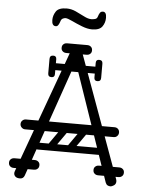

<svg xmlns="http://www.w3.org/2000/svg" viewBox="-59 -922 731 969"><g transform="rotate(5 307.0 -437.5)"><path d="M536 0Q529 0 522.5 -3.5Q516 -7 512 -17L324 -564Q320 -578 317 -583Q314 -588 308 -588Q300 -588 292 -564L102 -17Q96 0 79 0Q63 0 55.5 -7Q48 -14 48 -24Q48 -28 50 -34L276 -656Q278 -662 281 -662Q284 -662 295.5 -662Q307 -662 319 -662Q331 -662 333 -662Q336 -662 338 -657L563 -38Q565 -32 565 -27Q565 -14 555 -7Q545 0 536 0ZM83 -249Q73 -249 65.5 -256.5Q58 -264 58 -274Q58 -285 65.5 -292Q73 -299 83 -299H532Q543 -299 550 -292Q557 -285 557 -274Q557 -264 550 -256.5Q543 -249 532 -249ZM17 -75Q17 -86 24 -92Q31 -99 43 -99H92Q104 -99 111 -93Q118 -86 118 -75Q118 -63 111 -56Q104 -50 92 -50H43Q31 -50 24 -57Q17 -63 17 -75ZM171 -75Q171 -63 164 -57Q157 -50 145 -50H96Q85 -50 77 -56Q70 -63 70 -75Q70 -86 77 -93Q85 -99 96 -99H145Q157 -99 164 -92Q171 -86 171 -75ZM445 -75Q445 -86 452 -92Q459 -99 471 -99H520Q532 -99 539 -93Q546 -86 546 -75Q546 -63 539 -56Q532 -50 520 -50H471Q459 -50 452 -57Q445 -63 445 -75ZM599 -75Q599 -63 592 -57Q585 -50 573 -50H524Q513 -50 505 -56Q498 -63 498 -75Q498 -86 505 -93Q513 -99 524 -99H573Q585 -99 592 -92Q599 -86 599 -75ZM231 -675Q231 -687 238 -693Q245 -700 257 -700H306Q318 -700 325 -694Q332 -687 332 -675Q332 -664 325 -657Q318 -651 306 -651H257Q245 -651 238 -658Q231 -664 231 -675ZM385 -675Q385 -664 378 -658Q371 -651 359 -651H310Q299 -651 291 -657Q284 -664 284 -675Q284 -687 291 -694Q299 -700 310 -700H359Q371 -700 378 -693Q385 -687 385 -675ZM428 -577Q428 -560 411 -560H207Q190 -560 190 -577Q190 -595 206 -595H410Q428 -595 428 -577ZM425 -523Q409 -523 409 -540V-574Q409 -583 413 -587Q417 -591 426 -591Q436 -591 440 -587Q443 -584 443 -575V-541Q443 -523 425 -523ZM425 -631Q443 -631 443 -613V-579Q443 -570 440 -567Q436 -563 426 -563Q417 -563 413 -567Q409 -571 409 -580V-614Q409 -631 425 -631ZM209 -540Q209 -523 193 -523Q175 -523 175 -541V-575Q175 -584 178 -587Q182 -591 192 -591Q201 -591 205 -587Q209 -583 209 -574ZM175 -614Q175 -632 193 -632Q209 -632 209 -615V-581Q209 -572 205 -568Q201 -564 192 -564Q182 -564 178 -568Q175 -571 175 -580ZM306 -159Q293 -169 302 -182L368 -276Q377 -290 393 -279Q406 -269 397 -256L331 -162Q327 -157 320.5 -155.5Q314 -154 306 -159ZM208 -159Q195 -169 204 -182L270 -276Q279 -290 295 -279Q308 -269 299 -256L233 -162Q229 -157 222.5 -155.5Q216 -154 208 -159ZM504 -266Q504 -249 487 -249H155Q138 -249 138 -266Q138 -284 154 -284H486Q504 -284 504 -266ZM504 -170Q504 -153 487 -153H155Q138 -153 138 -170Q138 -188 154 -188H486Q504 -188 504 -170ZM192 -781Q172 -781 172 -811Q172 -834 185.5 -854.5Q199 -875 240 -875Q263 -875 286 -864.5Q309 -854 330 -843Q351 -832 367 -832Q376 -832 386 -834.5Q396 -837 399 -847Q403 -860 408 -867.5Q413 -875 423 -875Q441 -875 441 -845Q441 -820 427 -800.5Q413 -781 375 -781Q352 -781 324 -792Q296 -803 272 -814.5Q248 -826 238 -826Q231 -826 223.5 -822Q216 -818 213 -807Q210 -797 205 -789Q200 -781 192 -781Z"/></g></svg>

Font: Agu Display
Style: Regular
Weight: 400
Designer: Oluwaseun Badejo
Version: Version 1.103